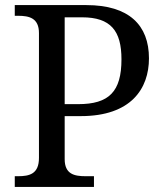

<svg xmlns="http://www.w3.org/2000/svg" viewBox="-20 -734 644 754"><path d="M38 0H349V-42H316C272 -42 234 -50 234 -109V-278H297C495 -278 565 -386 565 -505C565 -635 487 -714 319 -714H38V-672H51C95 -672 133 -663 133 -604V-114C133 -51 96 -42 51 -42H38ZM287 -325H234V-666H302C415 -666 457 -613 457 -501C457 -374 408 -325 287 -325Z"/></svg>

Font: Noto Fangsong KSS Rotated
Style: Regular
Weight: 400
Designer: LIU Zhao, ZHANG Congyu, Kushim JIANG
Foundry: Guyu Beijing Co. Ltd.
Version: Version 1.000;November 16, 2022;FontCreator 11.5.0.2427 64-b